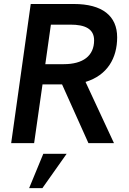

<svg xmlns="http://www.w3.org/2000/svg" viewBox="-20 -717 647 962"><path d="M36 0H151L193 -294H278H291L423 0H551L408.5 -306.5C518.5 -340 567 -426.5 567 -530C567 -637 493 -697 350 -697H134ZM126 225.5H192.5L314 53.5H197ZM207 -395.5 235 -593.5H333.5C404.5 -593.5 451.5 -573.5 451.5 -515C451.5 -436.5 395 -395.5 299.5 -395.5Z"/></svg>

Font: HK Grotesk SemiBold
Style: Italic
Weight: 600
Italic angle: -16°
Designer: Alfredo Marco Pradil
Foundry: Hanken Design Co.
Version: Version 3.001;FEAKit 1.0